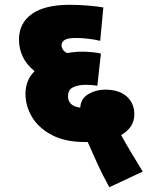

<svg xmlns="http://www.w3.org/2000/svg" viewBox="-20 -652 625 799"><path d="M435 127Q407 77 384.5 27.5Q362 -22 345 -61Q340 -61 333 -61Q252 -61 197 -89.5Q142 -118 114 -164Q86 -210 86 -262Q86 -289 95 -312.5Q104 -336 124 -356Q91 -382 75 -415.5Q59 -449 59 -487Q59 -556 113 -594Q167 -632 270 -632Q306 -632 344 -629Q382 -626 410 -621L397 -482Q378 -487 350 -490.5Q322 -494 296 -494Q263 -494 249.5 -486Q236 -478 236 -462Q236 -456 240.5 -447.5Q245 -439 259 -431Q289 -437 324 -437Q344 -437 367 -434.5Q390 -432 400 -429L385 -295Q375 -297 363 -298Q351 -299 336 -299Q306 -299 284.5 -289Q263 -279 263 -251Q263 -233 274.5 -220.5Q286 -208 314 -204Q316 -242 348 -260.5Q380 -279 417 -279Q476 -279 507.5 -250.5Q539 -222 539 -177Q539 -121 484 -90Q501 -59 524.5 -19.5Q548 20 574 62Z"/></svg>

Font: Noto Sans Devanagari UI Black
Style: Regular
Weight: 900
Designer: Jelle Bosma - Monotype Design Team
Foundry: Monotype Imaging Inc.
Version: Version 2.003; ttfautohint (v1.8.4.7-5d5b)